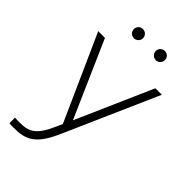

<svg xmlns="http://www.w3.org/2000/svg" viewBox="-267 -792 1067 1067"><g transform="rotate(45 266.5 -258.0)"><path d="M33 145V189C46 190 58 190 70 190C161 190 216 167 276 31L520 -522H469L271 -72L73 -522H20L246 -18L230 18C182 128 142 146 72 146C60 146 47 146 33 145ZM360 -634C380 -634 396 -650 396 -670C396 -691 380 -706 360 -706C341 -706 324 -691 324 -670C324 -650 341 -634 360 -634ZM188 -634C207 -634 224 -650 224 -670C224 -691 207 -706 188 -706C168 -706 152 -691 152 -670C152 -650 168 -634 188 -634Z"/></g></svg>

Font: Chess Sans Light
Style: Regular
Weight: 300
Designer: Wolf Bōese
Foundry: Wolf Bōese
Version: Version 7.223;Glyphs 3.3 (3306)